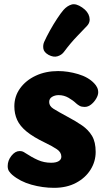

<svg xmlns="http://www.w3.org/2000/svg" viewBox="-20 -893 518 921"><path d="M432.3 -492.8Q440.1 -484.8 445.6 -474.1Q451.1 -463.3 451.1 -450.1Q451.1 -436.6 441.5 -420.1Q431.9 -403.6 417.2 -391.8Q402.6 -380.1 386.1 -380.1Q371.4 -380.1 362.3 -385.1Q353.1 -390.1 345.3 -397.1Q330.7 -411.3 308.7 -424Q286.8 -436.7 261.1 -436.7Q243.7 -436.7 229.8 -428.4Q215.9 -420.2 215.9 -403.6Q215.9 -384.2 236.4 -371.3Q256.9 -358.4 303.7 -333.1Q343.3 -312.2 373.9 -291.1Q404.4 -269.9 421.7 -240.7Q438.9 -211.4 438.9 -164.4Q438.9 -118.2 414.3 -79Q389.8 -39.8 344.9 -15.9Q300.1 8 239.4 8Q184.4 8 130.4 -7.2Q76.4 -22.3 38.4 -54.6Q29.9 -62.1 23.4 -71.6Q16.9 -81 16.9 -96.6Q16.9 -123.1 34.9 -145.8Q53 -168.4 73.9 -168.4Q82 -168.4 87.9 -166.4Q93.8 -164.4 100.8 -159.4Q132.8 -138.3 162.1 -125.3Q191.4 -112.3 225.4 -112.3Q248.7 -112.3 261.5 -120.1Q274.3 -127.9 274.3 -141.3Q274.3 -162.6 253.1 -177Q231.8 -191.4 197.1 -208.1Q140.2 -235.3 108 -261.7Q75.8 -288 62.3 -317.7Q48.8 -347.3 48.8 -382.9Q48.8 -431.1 76.4 -469.3Q104 -507.6 151.4 -529.8Q198.8 -552.1 258.8 -552.1Q305.8 -552.1 355 -537.5Q404.2 -522.9 432.3 -492.8ZM286.8 -644.1Q275.7 -629.1 256.2 -623.1Q236.8 -617.1 213 -629.7Q190.7 -642.3 188 -659.5Q185.3 -676.7 191.6 -691.4Q203 -716.8 219.7 -746.8Q236.3 -776.8 254.2 -803.8Q272 -830.8 284.6 -845.3Q302.3 -865.1 323.5 -871.3Q344.7 -877.4 374.2 -857.1Q402.4 -837.8 408.5 -812.4Q414.6 -787.1 397.6 -769.1Q385.2 -755.6 351.9 -721.3Q318.7 -687.1 286.8 -644.1Z"/></svg>

Font: Playpen Sans Hebrew
Style: Regular
Weight: 400
Designer: Tom Grace, Laura Meseguer, Veronika Burian, José Scaglione
Foundry: TypeTogether
Version: Version 2.000